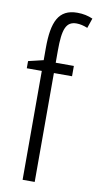

<svg xmlns="http://www.w3.org/2000/svg" viewBox="-88 -805 431 844"><g transform="rotate(10 128.0 -382.5)"><path d="M212 -486V-532H131V-586C131 -683 145 -718 192 -718C207 -718 224 -714 241 -707L256 -751C235 -760 214 -765 187 -765C103 -765 77 -705 77 -588V-534L10 -518V-486H77V0H131V-486Z"/></g></svg>

Font: Noto Sans Myanmar UI ExtraCondensed Light
Style: Regular
Weight: 300
Width: 2
Designer: Monotype Design Team
Foundry: Monotype Imaging Inc.
Version: Version 2.103